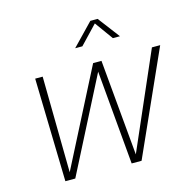

<svg xmlns="http://www.w3.org/2000/svg" viewBox="-107 -846 959 954"><g transform="rotate(-15 372.0 -369.0)"><path d="M454.5 0 407.5 -531H441.5L487.5 -23H479.5L701 -531H743.5L505.5 0ZM113.5 0 100.5 -531H139L146 -23H138.5L398.5 -531H436L164.5 0ZM331.5 -625.5 439.5 -737.5H477L562 -625.5H525.5L451.5 -728H466L368.5 -625.5Z"/></g></svg>

Font: Epilogue ExtraLight
Style: Italic
Weight: 250
Italic angle: -12°
Designer: Tyler Finck
Foundry: Etcetera Type Co
Version: Version 2.112